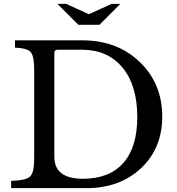

<svg xmlns="http://www.w3.org/2000/svg" viewBox="-20 -980 924 1000"><path d="M429 0H38V-38Q115 -40 136.5 -60.5Q158 -81 158 -152V-618Q158 -688 140 -708.5Q122 -729 58 -732V-770H409Q590 -770 707.5 -657.5Q825 -545 825 -372Q825 -208 714.5 -104Q604 0 429 0ZM407 -721H280Q263 -721 263 -704V-163Q263 -49 412 -49Q549 -49 622 -131Q695 -213 695 -370Q695 -535 618 -628Q541 -721 407 -721ZM498 -851H388L279 -960H324L443 -906L562 -960H607Z"/></svg>

Font: Libre Baskerville
Style: Regular
Weight: 400
Designer: Pablo Impallari, Rodrigo Fuenzalida
Foundry: Pablo Impallari, Rodrigo Fuenzalida
Version: Version 1.000